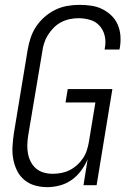

<svg xmlns="http://www.w3.org/2000/svg" viewBox="-20 -763 540 791"><path d="M175 8Q148 8 123.5 1Q99 -6 80 -22Q61 -38 50 -60.5Q39 -83 34.5 -108Q30 -133 31.5 -159.5Q33 -186 37 -213L94 -558Q98 -582 106 -606.5Q114 -631 128.5 -653Q143 -675 163.5 -693Q184 -711 207.5 -722.5Q231 -734 256.5 -738.5Q282 -743 307 -743Q332 -743 356 -739.5Q380 -736 400.5 -726Q421 -716 438 -700Q455 -684 464.5 -662.5Q474 -641 476 -617Q478 -593 474 -568L472 -559H411L412 -566Q417 -591 411.5 -615Q406 -639 390.5 -656.5Q375 -674 351.5 -681Q328 -688 303 -688Q285 -688 266.5 -684Q248 -680 231 -671Q214 -662 200.5 -648Q187 -634 177 -618Q167 -602 161.5 -584Q156 -566 154 -549L96 -204Q93 -185 92.5 -166Q92 -147 95.5 -129Q99 -111 107.5 -95Q116 -79 129.5 -68Q143 -57 160.5 -52Q178 -47 198 -47Q215 -47 233 -50.5Q251 -54 267 -62Q283 -70 297 -82.5Q311 -95 321.5 -110.5Q332 -126 337.5 -143Q343 -160 346 -177L373 -341H250L259 -396H443L378 0H324L341 -107Q331 -83 314.5 -60.5Q298 -38 275.5 -22Q253 -6 226.5 1Q200 8 175 8Z"/></svg>

Font: Iosevka Term Curly Light
Style: Italic
Weight: 300
Italic angle: -9°
Designer: Belleve Invis
Foundry: Belleve Invis
Version: Version 32.3.0